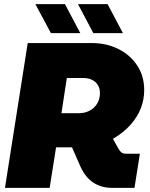

<svg xmlns="http://www.w3.org/2000/svg" viewBox="-20 -908 725 928"><path d="M4 0 114 -700H423Q495 -700 552.5 -671Q610 -642 643.5 -591Q677 -540 677 -472Q677 -427 660.5 -384.5Q644 -342 610.5 -304.5Q577 -267 526 -237L555 -185Q560 -177 567.5 -171Q575 -165 591 -165H656L630 0H522Q469 0 430 -26Q391 -52 367 -107L328 -196Q324 -196 318 -196Q312 -196 308 -196H251L220 0ZM277 -361H363Q390 -361 413 -373Q436 -385 449.5 -407Q463 -429 463 -458Q463 -481 453 -497Q443 -513 425 -522Q407 -531 383 -531H303ZM431 -748 357 -888H500L574 -748ZM226 -748 151 -888H294L368 -748Z"/></svg>

Font: MuseoModerno Thin Black
Style: Italic
Weight: 900
Italic angle: -9°
Version: Version 1.003